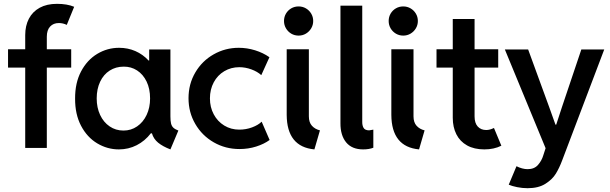

<svg xmlns="http://www.w3.org/2000/svg" viewBox="-20 -782 3227 1015"><path d="M22.5 -521.5H113.3V-596.7Q113.3 -645.5 132.6 -682.9Q151.9 -720.2 189.7 -741Q227.5 -761.7 281.2 -761.7Q335 -761.7 372.1 -746.1L333 -650.4Q313 -660.2 291 -660.2Q262.2 -660.2 244.9 -641.6Q227.5 -623 227.5 -587.9V-521.5H356.4V-424.8H227.5V0H113.3V-424.8H22.5Z M783.2 -77.1H777.3Q746.1 -36.6 702.6 -14.4Q659.2 7.8 608.4 7.8Q547.4 7.8 493.9 -24.2Q440.4 -56.2 408.4 -117.2Q376.5 -178.2 377 -260.7Q376.5 -343.3 408.4 -404.1Q440.4 -464.8 493.9 -497.1Q547.4 -529.3 609.4 -529.3Q655.8 -529.3 695.6 -512Q735.4 -494.6 765.6 -461.9H768.6V-520.5H880.9V-167Q880.9 -142.6 884.3 -128.9Q887.7 -115.2 896.5 -106.9Q905.3 -98.6 922.9 -91.8L880.9 7.8Q840.3 -7.8 815.9 -27.8Q791.5 -47.9 783.2 -77.1ZM773.4 -261.7Q773.4 -313 754.9 -351.1Q736.3 -389.2 704.6 -409.7Q672.9 -430.2 633.8 -429.7Q592.3 -429.7 559.8 -408.9Q527.3 -388.2 509.3 -349.9Q491.2 -311.5 491.2 -261.7Q491.2 -212.9 509.3 -174.3Q527.3 -135.7 559.6 -113.8Q591.8 -91.8 632.8 -91.8Q672.9 -91.8 704.8 -113.8Q736.8 -135.7 755.1 -174.3Q773.4 -212.9 773.4 -261.7Z M976.6 -262.7Q976.6 -337.9 1012.5 -398.9Q1048.3 -460 1109.4 -494.6Q1170.4 -529.3 1242.2 -529.3Q1286.1 -529.3 1328.6 -516.1Q1371.1 -502.9 1404.3 -479.5L1361.3 -384.8Q1340.3 -403.8 1308.6 -415.3Q1276.9 -426.8 1245.1 -426.8Q1201.2 -426.8 1165.5 -405.5Q1129.9 -384.3 1109.9 -346.7Q1089.8 -309.1 1089.8 -261.7Q1089.8 -215.3 1109.9 -177.7Q1129.9 -140.1 1165.3 -118.4Q1200.7 -96.7 1245.1 -96.7Q1280.3 -96.7 1312.5 -108.6Q1344.7 -120.6 1363.3 -138.7L1405.3 -42Q1376 -20.5 1334.2 -7.3Q1292.5 5.9 1246.1 5.9Q1171.9 5.9 1110.1 -29.5Q1048.3 -64.9 1012.5 -126.5Q976.6 -188 976.6 -262.7Z M1495.6 -174.8V-521.5H1612.8V-167Q1612.8 -134.8 1629.2 -116.9Q1645.5 -99.1 1671.4 -92.8L1642.1 7.8Q1496.6 -5.9 1495.6 -174.8ZM1481.4 -670.9Q1481.4 -692.4 1491.7 -710Q1502 -727.5 1519.5 -737.8Q1537.1 -748 1558.6 -748Q1579.6 -748 1597.2 -737.8Q1614.7 -727.5 1625.2 -710Q1635.7 -692.4 1635.7 -670.9Q1635.7 -649.9 1625.2 -632.3Q1614.7 -614.7 1597.2 -604.2Q1579.6 -593.8 1558.6 -593.8Q1537.1 -593.8 1519.5 -604.2Q1502 -614.7 1491.7 -632.3Q1481.4 -649.9 1481.4 -670.9Z M1779.8 -130.9V-752H1895V-139.6Q1894.5 -119.1 1901.9 -106.2Q1909.2 -93.3 1931.2 -92.8Q1938.5 -93.3 1953.6 -96.7V-1Q1930.7 7.8 1899.9 7.8Q1840.3 7.8 1809.8 -29.5Q1779.3 -66.9 1779.8 -130.9Z M2048.8 -174.8V-521.5H2166V-167Q2166 -134.8 2182.4 -116.9Q2198.7 -99.1 2224.6 -92.8L2195.3 7.8Q2049.8 -5.9 2048.8 -174.8ZM2034.7 -670.9Q2034.7 -692.4 2044.9 -710Q2055.2 -727.5 2072.8 -737.8Q2090.3 -748 2111.8 -748Q2132.8 -748 2150.4 -737.8Q2168 -727.5 2178.5 -710Q2189 -692.4 2189 -670.9Q2189 -649.9 2178.5 -632.3Q2168 -614.7 2150.4 -604.2Q2132.8 -593.8 2111.8 -593.8Q2090.3 -593.8 2072.8 -604.2Q2055.2 -614.7 2044.9 -632.3Q2034.7 -649.9 2034.7 -670.9Z M2373.5 -159.2V-424.8H2287.6V-521.5H2373.5V-681.6H2488.8V-521.5H2613.8V-424.8H2488.8V-167Q2488.8 -131.3 2505.6 -113Q2522.5 -94.7 2550.3 -94.7Q2569.8 -94.7 2591.3 -105.5L2630.4 -11.7Q2591.3 7.8 2540.5 7.8Q2486.8 7.8 2449.2 -13.2Q2411.6 -34.2 2392.6 -72Q2373.5 -109.9 2373.5 -159.2Z M2669.4 194.3 2710.4 96.7Q2724.6 104 2740 108.2Q2755.4 112.3 2769 112.3Q2804.7 112.3 2824.2 89.8Q2843.8 67.4 2852.1 39.1L2864.3 1.5L2648.9 -520.5H2772L2883.3 -215.8L2916.5 -123H2920.4L2950.7 -215.8L3053.2 -520.5H3174.3L2951.7 66.4Q2937 105.5 2918.7 135.7Q2900.4 166 2863.5 189.5Q2826.7 212.9 2769 212.9Q2741.2 212.9 2713.6 207.3Q2686 201.7 2669.4 194.3Z"/></svg>

Font: Reddit Sans Strawberry SemiBold
Style: Regular
Weight: 600
Designer: Stephen Hutchings
Foundry: Reddit
Version: Version 1.013